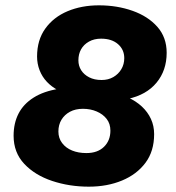

<svg xmlns="http://www.w3.org/2000/svg" viewBox="-20 -689 660 720"><path d="M313 11Q240 11 175.5 -10.5Q111 -32 71 -74.5Q31 -117 31 -180Q31 -227 49.5 -263Q68 -299 106 -323Q144 -347 201 -356L199 -350Q174 -363 156 -382Q138 -401 128.5 -425.5Q119 -450 119 -477Q119 -539 150 -582Q181 -625 233.5 -647Q286 -669 351 -669Q419 -669 477 -648.5Q535 -628 570 -588.5Q605 -549 605 -491Q605 -425 567 -379Q529 -333 459 -318V-324Q490 -310 512 -289.5Q534 -269 546 -243Q558 -217 558 -186Q558 -122 525.5 -78.5Q493 -35 437.5 -12Q382 11 313 11ZM304 -115Q346 -115 370 -138.5Q394 -162 394 -199Q394 -225 380 -243Q366 -261 342.5 -271Q319 -281 291 -281Q263 -281 242.5 -270Q222 -259 210.5 -240Q199 -221 199 -196Q199 -171 213 -152.5Q227 -134 250.5 -124.5Q274 -115 304 -115ZM361 -389Q386 -389 405 -400Q424 -411 435 -429.5Q446 -448 446 -471Q446 -503 422.5 -523.5Q399 -544 359 -544Q333 -544 313.5 -533Q294 -522 284 -504Q274 -486 274 -463Q274 -442 284.5 -425.5Q295 -409 314.5 -399Q334 -389 361 -389Z"/></svg>

Font: Kantumruy Pro
Style: Italic
Weight: 400
Italic angle: -13°
Designer: Sovichet Tep
Foundry: Sovichet Tep
Version: Version 1.002